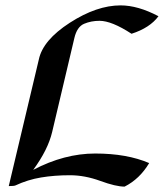

<svg xmlns="http://www.w3.org/2000/svg" viewBox="-20 -691 612 717"><path d="M445.3 5.9Q412.6 5.9 354.5 -15.4Q296.4 -36.6 241.2 -36.6Q183.6 -36.6 133.5 -28.3Q83.5 -20 37.6 1.5Q32.2 3.9 12.7 3.9L125 -468.8Q140.1 -541 240.7 -606Q341.3 -670.9 430.2 -670.9Q495.1 -670.9 571.8 -630.4Q539.6 -586.9 471.2 -564.9Q397 -613.3 351.6 -613.3Q320.3 -613.3 293.9 -602.1Q267.6 -590.8 257.8 -549.3L174.8 -198.2Q159.2 -131.8 104 -56.6Q220.2 -117.7 335.4 -117.7Q454.1 -117.7 537.1 -82Q501.5 -22.5 445.3 5.9Z"/></svg>

Font: Balgruf
Style: Italic
Weight: 500
Italic angle: -12°
Designer: Paul James Miller
Foundry: High-Logic / Made with FontCreator
Version: Version 1.201;March 28, 2021;FontCreator 13.0.0.2683 64-bit